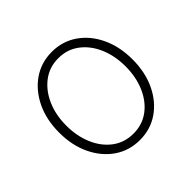

<svg xmlns="http://www.w3.org/2000/svg" viewBox="-142 -701 864 864"><g transform="rotate(-45 290.0 -269.0)"><path d="M290 11.2Q222.2 11.2 169.4 -25.1Q116.7 -61.5 86.4 -124.8Q56.2 -188 56.2 -269.5Q56.2 -351.1 86.4 -414.3Q116.7 -477.5 169.4 -513.9Q222.2 -550.3 290 -550.3Q357.4 -550.3 410.2 -513.9Q462.9 -477.5 492.9 -414.1Q522.9 -350.6 522.9 -269.5Q522.9 -188 492.9 -124.8Q462.9 -61.5 410.4 -25.1Q357.9 11.2 290 11.2ZM290 -29.8Q346.7 -29.8 389.2 -61.5Q431.6 -93.3 455.1 -147.7Q478.5 -202.1 478.5 -269.5Q478.5 -336.4 455.1 -390.9Q431.6 -445.3 389.2 -477.3Q346.7 -509.3 290 -509.3Q233.4 -509.3 190.9 -477.1Q148.4 -444.8 124.8 -390.9Q101.1 -336.9 101.1 -269.5Q101.1 -202.1 124.5 -147.7Q147.9 -93.3 190.4 -61.5Q232.9 -29.8 290 -29.8Z"/></g></svg>

Font: Inter 16pt ExtraLight
Style: Regular
Weight: 250
Version: Version 4.001;git-66647c0bb